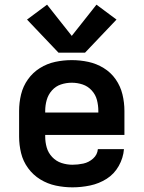

<svg xmlns="http://www.w3.org/2000/svg" viewBox="-20 -796 616 824"><path d="M291 8Q329 8 367 0Q405 -8 437.5 -28.5Q470 -49 489.5 -83.5Q509 -118 512 -156H400Q398 -132 379.5 -115.5Q361 -99 337.5 -94Q314 -89 291 -89Q267 -89 244 -96.5Q221 -104 204 -122Q187 -140 180.5 -163Q174 -186 174 -210V-217H514V-320Q514 -356 505.5 -391Q497 -426 476.5 -455.5Q456 -485 425 -504Q394 -523 359 -530.5Q324 -538 288 -538Q252 -538 217 -530.5Q182 -523 151.5 -504Q121 -485 100 -455.5Q79 -426 70.5 -391Q62 -356 62 -320V-210Q62 -174 70.5 -139Q79 -104 100.5 -74.5Q122 -45 153 -26Q184 -7 219.5 0.5Q255 8 291 8ZM402 -313H174V-320Q174 -344 180.5 -367Q187 -390 203 -408Q219 -426 241.5 -433.5Q264 -441 288 -441Q312 -441 334.5 -433.5Q357 -426 373.5 -408Q390 -390 396 -367Q402 -344 402 -320ZM345 -570 480 -712 394 -776 288 -642 182 -776 96 -712 231 -570Z"/></svg>

Font: Iosevka Sparkle Semibold
Style: Regular
Weight: 600
Designer: Belleve Invis
Foundry: Belleve Invis
Version: Version 4.5.0; ttfautohint (v1.8.3)